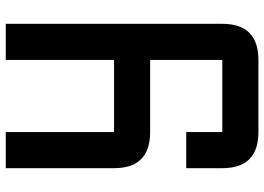

<svg xmlns="http://www.w3.org/2000/svg" viewBox="-145 -770 915 665"><g transform="rotate(-90 312.5 -437.5)"><path d="M62.5 -875H187.5V-500H437.5V-875H562.5V-125Q562.5 0 437.5 0H187.5Q62.5 0 62.5 -125V-250H187.5V-125H437.5V-375H187.5Q62.5 -375 62.5 -500Z"/></g></svg>

Font: Oldtimer
Style: Regular
Weight: 400
Designer: GGBotNet
Foundry: GGBotNet
Version: 1.00